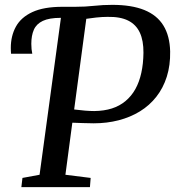

<svg xmlns="http://www.w3.org/2000/svg" viewBox="-20 -771 721 791"><path d="M68 0 72.5 -38 143 -51 231 -697.5 220.5 -717 237 -743H290Q331.5 -743 367.5 -747Q403.5 -751 442.5 -751Q522 -751 574.5 -729.8Q627 -708.5 653.2 -665.8Q679.5 -623 681 -559Q682 -502 667.2 -455.2Q652.5 -408.5 624.2 -372.5Q596 -336.5 556.5 -312.2Q517 -288 468.8 -275.5Q420.5 -263 366 -263Q344.5 -263 320 -264Q295.5 -265 278 -265.5L249.5 -51L353.5 -38L350.5 0ZM368.5 -313.5Q409 -314 441 -324.2Q473 -334.5 497.2 -354.8Q521.5 -375 537.8 -404.2Q554 -433.5 562.2 -471Q570.5 -508.5 571 -553.5Q571.5 -603.5 556 -636.8Q540.5 -670 508 -686.2Q475.5 -702.5 423 -701.5Q402 -701.5 376.2 -698.8Q350.5 -696 335.5 -693.5L285.5 -320Q308 -317 330.5 -315.2Q353 -313.5 368.5 -313.5ZM25.5 -549.5Q25 -555.5 24.8 -560.8Q24.5 -566 24.5 -573.5Q24.5 -623 45.5 -661.2Q66.5 -699.5 113.2 -721.2Q160 -743 237 -743L230.5 -697.5Q183 -697.5 156.5 -685Q130 -672.5 119.5 -648.5Q109 -624.5 109 -590.5Q109 -578.5 110 -568.8Q111 -559 113 -549.5Z"/></svg>

Font: Merriweather 28pt
Style: Italic
Weight: 400
Italic angle: -7.8°
Version: Version 2.101